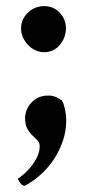

<svg xmlns="http://www.w3.org/2000/svg" viewBox="-20 -452 293 629"><path d="M139 -139Q152 -139 163.5 -134Q175 -129 183 -123Q189 -112 193 -94Q197 -76 197 -58Q197 -22 185.5 11Q174 44 155 72Q136 100 111 122Q86 144 60 157Q52 155 45.5 146.5Q39 138 39 133Q46 129 58 118.5Q70 108 81.5 94Q93 80 101.5 62.5Q110 45 110 27Q110 15 102.5 7.5Q95 0 86 -8.5Q77 -17 69.5 -30.5Q62 -44 62 -68Q62 -74 65.5 -86Q69 -98 77.5 -109.5Q86 -121 101 -130Q116 -139 139 -139ZM49 -359Q49 -389 71.5 -410.5Q94 -432 125 -432Q155 -432 175.5 -410.5Q196 -389 196 -359Q196 -329 176 -305Q156 -281 125 -281Q109 -281 95.5 -287.5Q82 -294 71.5 -305Q61 -316 55 -330Q49 -344 49 -359Z"/></svg>

Font: Vermiglione
Style: Bold
Weight: 700
Version: Version 1.000